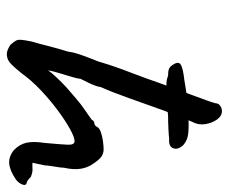

<svg xmlns="http://www.w3.org/2000/svg" viewBox="-72 -624 647 542"><g transform="rotate(90 251.0 -352.5)"><path d="M136 -49Q129 -48 121 -51Q113 -54 106 -59Q98 -68 94.5 -74Q91 -80 92 -90.5Q93 -101 97 -120Q102 -136 109 -164Q116 -192 125 -221Q127 -236 132.5 -252.5Q138 -269 144 -284Q150 -299 153 -307Q161 -334 168.5 -355.5Q176 -377 187 -405.5Q198 -434 214 -480Q236 -540 247.5 -571Q259 -602 264 -616Q269 -630 271 -638Q271 -646 278 -651Q285 -656 293 -656Q307 -656 317 -642Q327 -628 330 -608.5Q333 -589 323 -571Q307 -535 290 -487.5Q273 -440 256.5 -393.5Q240 -347 225 -313Q225 -308 221 -297.5Q217 -287 213 -279Q209 -271 205.5 -264Q202 -257 202 -257Q202 -252 199 -241Q196 -230 192 -217Q189 -207 184.5 -192Q180 -177 178 -165Q183 -173 197 -188Q211 -203 225 -216Q241 -230 258 -244.5Q275 -259 287 -267Q299 -275 308.5 -282Q318 -289 318 -289Q319 -292 322 -294Q325 -296 329 -296Q332 -297 334 -298.5Q336 -300 338 -304Q341 -310 352 -314Q363 -318 377 -320Q391 -322 401 -322Q413 -322 422 -315.5Q431 -309 442 -292Q453 -277 456 -256.5Q459 -236 453 -210Q453 -202 450 -185Q447 -168 446 -154L439 -121H453Q462 -122 470 -119.5Q478 -117 478 -117Q482 -113 486.5 -109.5Q491 -106 495 -105Q505 -103 500 -91.5Q495 -80 484 -73Q460 -57 441 -55.5Q422 -54 404 -68Q387 -84 382.5 -104Q378 -124 383 -156Q387 -200 388 -220Q389 -240 378 -240Q367 -240 343.5 -227Q320 -214 291 -192.5Q262 -171 234 -144.5Q206 -118 186 -90Q174 -75 162 -62.5Q150 -50 136 -49ZM226 -499Q220 -499 211.5 -499.5Q203 -500 193 -504Q178 -504 172 -507.5Q166 -511 162 -518Q152 -533 161.5 -539.5Q171 -546 206 -550Q240 -556 266.5 -559Q293 -562 331 -562Q355 -562 366.5 -559Q378 -556 389 -547Q403 -532 398 -518.5Q393 -505 371 -507Q364 -506 344.5 -505Q325 -504 307 -504Q298 -503 275.5 -501Q253 -499 226 -499Z"/></g></svg>

Font: Caveat Medium
Style: Regular
Weight: 500
Designer: Pablo Impallari
Foundry: Pablo Impallari
Version: Version 2.000